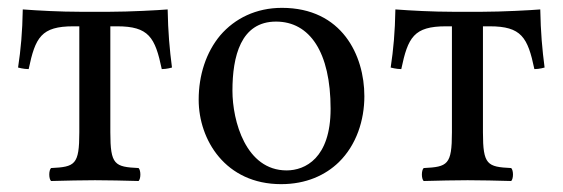

<svg xmlns="http://www.w3.org/2000/svg" viewBox="-20 -459 1434 489"><path d="M182 -122C182 -39 171 -34 110 -31C104 -25 104 -4 110 2C149 1 189 0 222 0C256 0 295 1 333 2C339 -4 339 -25 333 -31C272 -34 261 -39 261 -122V-392H278C359 -392 375 -364 392 -283C405 -283 418 -287 418 -287C412 -333 408 -377 407 -435C384 -433 309 -429 259 -429H184C134 -429 78 -432 38 -435C37 -377 33 -333 26 -287C26 -287 40 -283 53 -283C70 -364 85 -392 167 -392H182Z M486 -205C486 -103 554 10 696 10C760 10 809 -13 843 -46C888 -90 908 -153 908 -214C908 -318 851 -439 698 -439C632 -439 578 -412 541 -369C505 -326 486 -268 486 -205ZM683 -404C769 -404 822 -326 822 -182C822 -56 757 -25 710 -25C606 -25 572 -151 572 -228C572 -315 593 -404 683 -404Z M1131 -122C1131 -39 1120 -34 1059 -31C1053 -25 1053 -4 1059 2C1098 1 1138 0 1171 0C1205 0 1244 1 1282 2C1288 -4 1288 -25 1282 -31C1221 -34 1210 -39 1210 -122V-392H1227C1308 -392 1324 -364 1341 -283C1354 -283 1367 -287 1367 -287C1361 -333 1357 -377 1356 -435C1333 -433 1258 -429 1208 -429H1133C1083 -429 1027 -432 987 -435C986 -377 982 -333 975 -287C975 -287 989 -283 1002 -283C1019 -364 1034 -392 1116 -392H1131Z"/></svg>

Font: Libertinus Serif
Style: Regular
Weight: 400
Designer: Philipp H. Poll, Khaled Hosny
Foundry: Caleb Maclennan
Version: Version 7.050;RELEASE